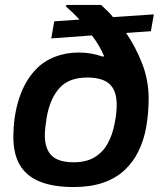

<svg xmlns="http://www.w3.org/2000/svg" viewBox="-20 -743 654 775"><path d="M277 12Q196 12 142 -9.5Q88 -31 61 -75.5Q34 -120 34 -190Q34 -274 57 -345Q80 -416 124 -462Q156 -496 201 -513.5Q246 -531 298 -531Q325 -531 349.5 -526.5Q374 -522 396 -514L400 -517Q391 -538 379 -558.5Q367 -579 351 -600L187 -588L199 -657L301 -664Q288 -678 274 -691.5Q260 -705 245 -718L249 -723H388Q401 -711 413.5 -699Q426 -687 436 -674L601 -685L589 -617L489 -610Q528 -553 554 -486Q580 -419 580 -345Q580 -287 570.5 -232Q561 -177 539 -133Q518 -89 482.5 -56Q447 -23 396 -5.5Q345 12 277 12ZM277 -88Q327 -88 360.5 -107.5Q394 -127 414 -162.5Q434 -198 443 -246Q448 -271 449.5 -288.5Q451 -306 451 -321Q451 -377 422.5 -403.5Q394 -430 332 -430Q258 -430 220 -387.5Q182 -345 169 -272Q165 -247 163 -229.5Q161 -212 161 -197Q161 -142 188.5 -115Q216 -88 277 -88Z"/></svg>

Font: Archivo Variable SemiBold
Style: Italic
Weight: 600
Italic angle: -10°
Designer: Hector Gatti
Foundry: Omnibus-Type
Version: Version 2.001